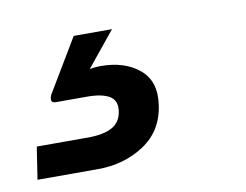

<svg xmlns="http://www.w3.org/2000/svg" viewBox="-43 -63 487 380"><g transform="rotate(-10 200.0 127.0)"><path d="M5 261 15 196H118Q149 196 166.5 186.5Q184 177 187 155Q190 134 175 125Q160 116 130 116H68Q57 116 59 107Q59 104 61 100L125 -7H202L145 63Q156 61 167 61Q215 61 244.5 85.5Q274 110 267 157Q260 208 219.5 234.5Q179 261 127 261Z"/></g></svg>

Font: Host Grotesk Medium
Style: Italic
Weight: 500
Italic angle: -8°
Designer: Doğukan Karapınar based on Poppins by Indian Type Foundry, Jonny Pinhorn
Foundry: Element Type
Version: Version 1.001; ttfautohint (v1.8.4.7-5d5b)